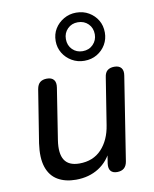

<svg xmlns="http://www.w3.org/2000/svg" viewBox="-88 -848 740 923"><g transform="rotate(-10 282.5 -386.5)"><path d="M208 9Q156 9 119.5 -12.5Q83 -34 68 -79Q53 -124 63 -194L104 -451Q108 -474 120.5 -484Q133 -494 154 -494Q177 -494 187.5 -481Q198 -468 194 -443L155 -194Q145 -129 165.5 -97Q186 -65 238 -65Q305 -65 346 -108.5Q387 -152 398 -224L434 -451Q437 -474 449.5 -484Q462 -494 483 -494Q506 -494 516.5 -481Q527 -468 523 -444L459 -36Q452 7 409 7Q388 7 378 -5Q368 -17 371 -41L384 -125L392 -109Q368 -52 320 -21.5Q272 9 208 9ZM347 -547Q314 -547 286.5 -563Q259 -579 243 -605.5Q227 -632 227 -664Q227 -698 243 -724Q259 -750 286.5 -766Q314 -782 347 -782Q382 -782 409 -766Q436 -750 451.5 -724Q467 -698 467 -664Q467 -632 451.5 -605.5Q436 -579 409 -563Q382 -547 347 -547ZM347 -594Q378 -594 398 -614.5Q418 -635 418 -664Q418 -695 398 -715Q378 -735 347 -735Q317 -735 297 -715Q277 -695 277 -665Q277 -634 297 -614Q317 -594 347 -594Z"/></g></svg>

Font: Nunito Medium
Style: Italic
Weight: 500
Designer: Vernon Adams
Foundry: Vernon Adams
Version: Version 3.601